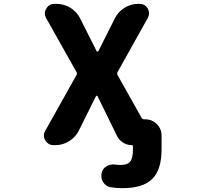

<svg xmlns="http://www.w3.org/2000/svg" viewBox="-20 -775 1040 1002"><path d="M619.1 207Q587.9 207 557.6 202.1Q532.2 198.2 518.6 175.8Q508.8 160.2 508.8 142.6Q508.8 134.8 510.7 127Q515.6 104.5 537.1 91.8Q553.7 83 572.3 83Q578.1 83 583 84Q596.7 85.9 609.4 85.9Q645.5 85.9 659.2 68.4Q673.8 51.8 673.8 2.9V-11.7Q673.8 -17.6 668 -17.6Q642.6 -17.6 622.1 -30.8Q601.6 -43.9 590.8 -65.4L489.3 -272.5Q487.3 -275.4 484.4 -275.4Q481.4 -275.4 480.5 -272.5L391.6 -93.8Q374 -58.6 340.8 -38.1Q307.6 -17.6 269.5 -17.6H259.8Q231.4 -17.6 216.8 -42Q209 -54.7 209 -67.4Q209 -80.1 215.8 -91.8L378.9 -382.8Q383.8 -391.6 378.9 -399.4L220.7 -680.7Q213.9 -693.4 213.9 -705.1Q213.9 -717.8 221.7 -730.5Q236.3 -754.9 264.6 -754.9H274.4Q313.5 -754.9 347.2 -734.4Q380.9 -713.9 398.4 -678.7L484.4 -507.8Q485.4 -505.9 488.3 -505.9Q491.2 -505.9 493.2 -507.8L579.1 -678.7Q596.7 -713.9 629.9 -734.4Q663.1 -754.9 702.1 -754.9H708Q736.3 -754.9 751 -730.5Q757.8 -717.8 757.8 -705.1Q757.8 -693.4 751 -680.7L593.8 -399.4Q588.9 -391.6 593.8 -382.8L718.8 -160.2Q723.6 -152.3 733.4 -152.3H738.3Q773.4 -152.3 798.3 -127.4Q823.2 -102.5 823.2 -67.4V2.9Q823.2 111.3 774.4 159.2Q725.6 207 619.1 207Z"/></svg>

Font: Rounded-X Mgen+ 2m bold
Style: Bold
Weight: 700
Designer: [Source Han Sans]
Ryoko NISHIZUKA  (kana & ideographs); Paul D. Hunt (Latin, Greek & Cyrillic); Wenlong ZHANG  (bopomofo
Version: Version 1.059.20150602